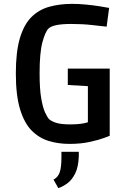

<svg xmlns="http://www.w3.org/2000/svg" viewBox="-20 -732 671 994"><path d="M339 13Q283 13 233 -2Q183 -17 144.5 -55.5Q106 -94 84 -166Q62 -238 62 -352Q62 -464 83 -534.5Q104 -605 142.5 -643.5Q181 -682 235 -697Q289 -712 354 -712Q387 -712 423.5 -708.5Q460 -705 492.5 -700Q525 -695 545 -691L532 -594Q503 -597 455 -602.5Q407 -608 348 -608Q255 -608 231 -584Q214 -567 199.5 -513Q185 -459 185 -352Q185 -271 193.5 -222.5Q202 -174 213.5 -149.5Q225 -125 233 -116Q244 -105 269.5 -96.5Q295 -88 345 -88Q401 -88 435 -99V-286L331 -292V-377H548V-29Q548 -29 520.5 -18.5Q493 -8 446 2.5Q399 13 339 13ZM282 242 257 198Q281 185 289.5 159Q298 133 298 83V54H388V77Q386 132 369.5 165.5Q353 199 329.5 216.5Q306 234 282 242Z"/></svg>

Font: Ruda
Style: Bold
Weight: 700
Designer: Mariela Monsalve and Angelina Sanchez
Foundry: Mariela Monsalve and Angelina Sanchez
Version: Version 2.000